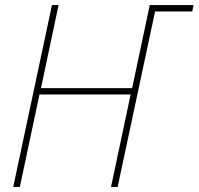

<svg xmlns="http://www.w3.org/2000/svg" viewBox="-20 -734 780 754"><path d="M32 0 184 -714H210L141 -388H499L568 -714H740L735 -689H589L442 0H416L493 -363H135L58 0Z"/></svg>

Font: Noto Sans SemiCondensed Thin
Style: Italic
Weight: 100
Width: 4
Italic angle: -12°
Designer: Monotype Design Team
Foundry: Monotype Imaging Inc.
Version: Version 2.013; ttfautohint (v1.8.4.7-5d5b)